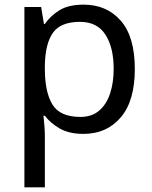

<svg xmlns="http://www.w3.org/2000/svg" viewBox="-20 -566 655 826"><path d="M340 -546Q439 -546 499.5 -477Q560 -408 560 -269Q560 -132 499.5 -61Q439 10 339 10Q277 10 236.5 -13.5Q196 -37 173 -68H167Q169 -51 171 -25Q173 1 173 20V240H85V-536H157L169 -463H173Q197 -498 236 -522Q275 -546 340 -546ZM324 -472Q242 -472 208.5 -426Q175 -380 173 -286V-269Q173 -170 205.5 -116.5Q238 -63 326 -63Q375 -63 406.5 -90Q438 -117 453.5 -163.5Q469 -210 469 -270Q469 -362 433.5 -417Q398 -472 324 -472Z"/></svg>

Font: Noto Sans Tirhuta
Style: Regular
Weight: 400
Designer: Monotype Design Team
Foundry: Monotype Imaging Inc.
Version: Version 2.003; ttfautohint (v1.8.4.7-5d5b)